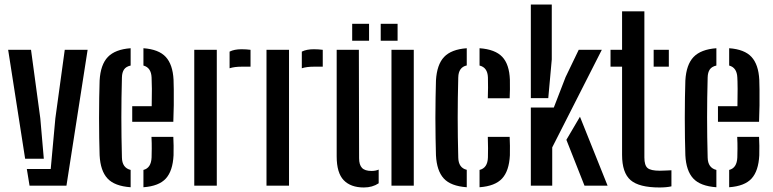

<svg xmlns="http://www.w3.org/2000/svg" viewBox="-20 -820 3412 848"><path d="M16 -600H117L158 -297.5L173.5 -119H91ZM98.5 -73.5H204L224.5 -297.5L266 -600H367L273.5 0H110.5Z M420 -134Q419 -167 418.2 -209.8Q417.5 -252.5 417.5 -298.8Q417.5 -345 418.2 -388.2Q419 -431.5 420 -464.5Q424 -534.5 456.2 -568.2Q488.5 -602 557 -607V-530.5Q536.5 -526 527.8 -513Q519 -500 518.5 -478Q516 -386 516 -301.8Q516 -217.5 518.5 -124Q519.5 -78.5 557 -69.5V7Q486 2 454.8 -31.8Q423.5 -65.5 420 -134ZM564 -282V-351H650Q651 -390 650.8 -427.5Q650.5 -465 649.5 -478Q647.5 -521.5 613.5 -530.5V-607Q681.5 -602 712.2 -568.5Q743 -535 746.5 -468Q747 -456.5 747.5 -425.2Q748 -394 747.5 -355.2Q747 -316.5 745.5 -282ZM613.5 7V-69.5Q647.5 -78 649.5 -124.5Q650 -139.5 650.2 -163.2Q650.5 -187 649 -215.5H745.5Q746.5 -201.5 746.8 -176Q747 -150.5 746.5 -134Q743 -65 712.5 -31.5Q682 2 613.5 7Z M994 -518.5V-592Q1014.5 -602.5 1047 -602.5Q1067 -602.5 1086.5 -600V-525.5H1048Q1015.5 -525.5 994 -518.5ZM838 0V-600H937.5V0Z M1313 -518.5V-592Q1333.5 -602.5 1366 -602.5Q1386 -602.5 1405.5 -600V-525.5H1367Q1334.5 -525.5 1313 -518.5ZM1157 0V-600H1256.5V0Z M1467 -129.5V-600H1565L1566 -121.5Q1566 -92 1578.8 -78.5Q1591.5 -65 1621 -65Q1639 -65 1652.5 -71V-10.5Q1625 8 1587 8Q1529 8 1498 -24.2Q1467 -56.5 1467 -129.5ZM1709 0V-600H1807.5V0ZM1661.5 -640V-715H1736V-640ZM1535.5 -640V-715H1610V-640Z M1905.5 -134Q1904.5 -167 1903.8 -209.8Q1903 -252.5 1903 -298.8Q1903 -345 1903.8 -388.2Q1904.5 -431.5 1905.5 -464.5Q1909.5 -534.5 1941.2 -568.2Q1973 -602 2041.5 -607V-531Q2005 -523 2004 -478Q2001.5 -385.5 2001.5 -301.2Q2001.5 -217 2004 -124Q2005 -78.5 2041.5 -70V7Q1971 2 1940 -31.8Q1909 -65.5 1905.5 -134ZM2134.5 -386Q2135.5 -407.5 2135.5 -433.2Q2135.5 -459 2135 -478Q2133.5 -522 2098 -530.5V-607Q2167 -602 2198.2 -569Q2229.5 -536 2232 -468Q2232.5 -448.5 2232.2 -425Q2232 -401.5 2231 -386ZM2098 7V-69.5Q2133.5 -78 2135 -124.5Q2135.5 -144 2135.5 -165Q2135.5 -186 2134.5 -215.5H2231Q2232 -200.5 2232.2 -176Q2232.5 -151.5 2232 -134Q2228.5 -65 2197.5 -31.5Q2166.5 2 2098 7Z M2324.5 -386.5V-800H2417V-557.5L2401.5 -386.5ZM2324.5 0V-345H2426L2478 -479.5L2536 -600H2638L2419 -169V0ZM2481.5 -202.5 2541.5 -304.5 2663.5 0H2561.5Z M2676.5 -525.5V-600H2727.5V-770H2826V-124.5Q2826 -90 2840 -78Q2854 -66 2894 -66Q2908.5 -66 2919.8 -66.8Q2931 -67.5 2945.5 -68V3Q2924 8 2893 8Q2802.5 8 2765 -24.5Q2727.5 -57 2727.5 -136V-525.5ZM2867 -525.5V-600H2934V-525.5Z M3007 -134Q3006 -167 3005.2 -209.8Q3004.5 -252.5 3004.5 -298.8Q3004.5 -345 3005.2 -388.2Q3006 -431.5 3007 -464.5Q3011 -534.5 3043.2 -568.2Q3075.5 -602 3144 -607V-530.5Q3123.5 -526 3114.8 -513Q3106 -500 3105.5 -478Q3103 -386 3103 -301.8Q3103 -217.5 3105.5 -124Q3106.5 -78.5 3144 -69.5V7Q3073 2 3041.8 -31.8Q3010.5 -65.5 3007 -134ZM3151 -282V-351H3237Q3238 -390 3237.8 -427.5Q3237.5 -465 3236.5 -478Q3234.5 -521.5 3200.5 -530.5V-607Q3268.5 -602 3299.2 -568.5Q3330 -535 3333.5 -468Q3334 -456.5 3334.5 -425.2Q3335 -394 3334.5 -355.2Q3334 -316.5 3332.5 -282ZM3200.5 7V-69.5Q3234.5 -78 3236.5 -124.5Q3237 -139.5 3237.2 -163.2Q3237.5 -187 3236 -215.5H3332.5Q3333.5 -201.5 3333.8 -176Q3334 -150.5 3333.5 -134Q3330 -65 3299.5 -31.5Q3269 2 3200.5 7Z"/></svg>

Font: Big Shoulders Stencil Text SemiBold
Style: Regular
Weight: 600
Designer: Patric King
Foundry: XO Type Co
Version: Version 1.000